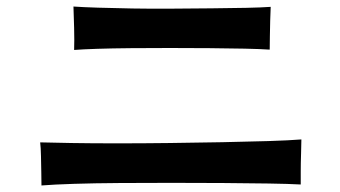

<svg xmlns="http://www.w3.org/2000/svg" viewBox="-20 -666 1040 588"><path d="M107 -98Q107 -112 106.5 -137Q106 -162 105.5 -188Q105 -214 103 -230Q138 -229 199.5 -228Q261 -227 338.5 -227Q416 -227 499 -228Q582 -229 660.5 -230.5Q739 -232 802.5 -234Q866 -236 903 -239Q903 -223 902 -195Q901 -167 901 -140.5Q901 -114 901 -101Q865 -103 802.5 -104Q740 -105 663.5 -105.5Q587 -106 505 -106Q423 -106 346 -105.5Q269 -105 206.5 -103Q144 -101 107 -98ZM207 -513Q208 -541 207 -580.5Q206 -620 205 -645V-646Q233 -644 280 -642.5Q327 -641 386 -640Q445 -639 507 -639.5Q569 -640 628 -640.5Q687 -641 734 -642Q781 -643 809 -645Q808 -628 807.5 -603.5Q807 -579 806.5 -555Q806 -531 806 -514Q777 -516 729 -517Q681 -518 622 -518.5Q563 -519 500.5 -519Q438 -519 380.5 -518.5Q323 -518 277.5 -516.5Q232 -515 207 -513Z"/></svg>

Font: Zen Kaku Gothic Antique
Style: Bold
Weight: 700
Designer: Yoshimichi Ohira
Foundry: Positype
Version: Version 1.001